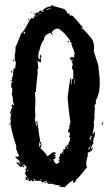

<svg xmlns="http://www.w3.org/2000/svg" viewBox="-20 -743 460 792"><path d="M190.4 -722.7Q200.2 -717.3 247.1 -705.1Q247.1 -701.2 254.9 -697.3Q254.9 -685.5 266.6 -685.5Q266.6 -687.5 268.6 -687.5V-685.5Q268.6 -683.6 266.6 -683.6Q268.6 -677.7 270.5 -677.7Q274.4 -679.7 276.4 -679.7Q284.7 -674.8 317.4 -634.8Q320.3 -634.8 323.2 -628.9H321.3L317.4 -630.9V-623L321.3 -625Q364.3 -581.1 364.3 -570.3Q368.2 -561.5 368.2 -544.9V-541Q368.2 -539.1 366.2 -539.1Q366.2 -530.8 385.7 -472.7Q385.7 -459.5 389.6 -441.4H387.7Q391.6 -431.2 391.6 -400.4Q391.6 -355.5 374 -326.2Q374 -324.2 376 -324.2Q376 -310.5 370.1 -310.5V-306.6Q370.1 -300.3 372.1 -296.9L370.1 -285.2V-269.5Q370.1 -267.6 368.2 -267.6L370.1 -263.7Q368.2 -240.2 366.2 -238.3Q368.2 -234.4 368.2 -232.4Q368.2 -223.1 362.3 -191.4Q368.2 -191.4 368.2 -199.2H372.1V-197.3L370.1 -183.6Q372.1 -183.6 372.1 -181.6Q366.7 -181.6 364.3 -158.2L366.2 -154.3Q354.5 -134.8 354.5 -128.9L358.4 -130.9Q358.4 -127 360.4 -127Q360.4 -120.1 342.8 -113.3L340.8 -109.4L342.8 -105.5L335 -70.3L336.9 -66.4L335 -56.6L338.9 -58.6V-52.7Q302.7 -7.3 293.9 -2Q293.9 5.9 284.2 11.7H282.2V2Q272.9 2 247.1 29.3H245.1L231.4 27.3Q227.5 29.3 225.6 29.3V25.4H229.5V23.4Q192.4 16.6 192.4 13.7L188.5 15.6H180.7Q172.9 13.2 172.9 3.9H170.9V7.8L165 3.9Q165 7.3 153.3 9.8L147.5 2Q141.6 2 141.6 3.9L131.8 2H127.9L124 3.9L122.1 0Q124 0 124 -2L118.2 -5.9V-3.9Q120.1 -0.5 120.1 3.9Q118.2 3.9 114.3 5.9Q114.3 2.9 108.4 0H106.4V3.9Q96.7 3.9 96.7 0Q98.6 -3.9 98.6 -5.9Q94.7 -5.9 94.7 -11.7H92.8V-9.8Q94.7 -6.3 94.7 -2V0H88.9Q88.9 -2.9 85 -7.8Q85 -13.7 90.8 -13.7V-15.6L83 -25.4H85L83 -29.3V-31.2L86.9 -37.1L85 -46.9Q88.9 -46.9 88.9 -50.8V-54.7Q88.9 -57.1 79.1 -64.5Q75.2 -62.5 73.2 -62.5V-60.5Q81.1 -59.6 81.1 -54.7Q79.1 -54.7 79.1 -52.7L71.3 -56.6Q67.9 -54.7 63.5 -54.7Q63.5 -56.2 47.9 -70.3V-72.3H59.6L63.5 -74.2Q63.5 -76.7 43.9 -93.8V-97.7L53.7 -95.7Q53.7 -99.6 59.6 -99.6Q51.8 -111.3 45.9 -130.9Q47.9 -134.8 47.9 -136.7Q45.9 -136.7 45.9 -138.7H47.9Q32.2 -183.6 24.4 -224.6Q26.4 -228.5 26.4 -230.5L22.5 -232.4V-226.6H18.6V-228.5L24.4 -238.3V-246.1Q24.4 -250.5 22.5 -253.9Q24.4 -257.3 24.4 -261.7Q22.5 -261.7 22.5 -263.7Q26.4 -263.7 26.4 -267.6Q24.4 -267.6 24.4 -269.5Q26.4 -269.5 26.4 -271.5H24.4L26.4 -275.4V-283.2H24.4V-273.4Q20.5 -273.4 20.5 -277.3L30.3 -300.8L28.3 -304.7V-308.6Q28.8 -312.5 32.2 -312.5L38.1 -308.6V-312.5Q34.2 -317.4 32.2 -332H34.2Q30.3 -353.5 28.3 -353.5L30.3 -363.3V-380.9H26.4V-402.3H30.3V-410.2L28.3 -423.8H32.2V-425.8Q36.1 -460 36.1 -460.9H38.1L42 -459L45.9 -486.3Q43 -486.3 40 -502L42 -505.9Q42 -507.8 40 -511.7Q43.9 -526.4 43.9 -539.1V-548.8Q48.3 -555.2 67.4 -605.5Q77.6 -609.9 104.5 -664.1L112.3 -669.9Q112.8 -666 116.2 -666Q127.9 -682.6 127.9 -685.5L120.1 -679.7V-681.6Q122.6 -688 139.6 -693.4Q139.6 -694.8 149.4 -701.2Q149.4 -695.3 153.3 -695.3H161.1V-697.3H155.3V-699.2Q170.9 -716.8 192.4 -716.8L190.4 -720.7ZM170.9 -705.1V-703.1H176.8Q184.6 -707 188.5 -707V-709H184.6Q178.7 -705.1 170.9 -705.1ZM108.4 -693.4H112.3V-691.4H108.4ZM137.7 -691.4V-687.5H141.6Q141.6 -691.4 137.7 -691.4ZM116.2 -691.4Q120.1 -690.9 120.1 -687.5H116.2ZM143.6 -689.5V-687.5H147.5V-689.5ZM129.9 -675.8H133.8V-679.7Q129.9 -679.2 129.9 -675.8ZM98.6 -666V-660.2H94.7V-662.1Q95.2 -666 98.6 -666ZM192.4 -607.4Q196.3 -606.9 196.3 -603.5V-597.7L188.5 -607.4H186.5Q161.1 -598.1 161.1 -578.1Q149.9 -568.4 141.6 -531.2Q138.7 -531.2 137.7 -505.9Q140.6 -498 143.6 -498Q143.6 -500 145.5 -500L143.6 -503.9Q145.5 -511.7 145.5 -517.6Q148.9 -517.6 151.4 -507.8L147.5 -505.9L149.4 -492.2V-486.3Q137.7 -486.3 137.7 -494.1H135.7V-488.3Q135.7 -483.4 137.7 -459L133.8 -457Q133.8 -455.6 135.7 -445.3Q127.9 -376.5 127.9 -363.3H124V-359.4Q124 -355 126 -351.6Q126 -349.6 124 -349.6L126 -339.8V-326.2Q126 -310.5 124 -289.1L126 -285.2Q126 -283.2 124 -283.2L126 -271.5Q126 -263.2 124 -250L129.9 -222.7H131.8V-226.6Q129.9 -237.3 129.9 -244.1H133.8V-242.2Q133.8 -232.4 137.7 -218.8Q135.7 -218.8 135.7 -216.8L139.6 -214.8Q139.6 -212.9 137.7 -212.9L145.5 -162.1Q141.6 -154.8 141.6 -146.5V-136.7H143.6Q143.6 -145.5 151.4 -148.4V-146.5Q147.5 -134.3 147.5 -130.9Q172.9 -107.4 172.9 -99.6H174.8Q180.2 -99.6 198.2 -115.2L210 -113.3V-111.3Q210 -107.4 204.1 -107.4Q204.1 -103.5 210 -103.5V-99.6H206.1V-95.7H210V-93.8Q206.1 -85.9 200.2 -85.9V-84L204.1 -78.1Q202.1 -78.1 202.1 -76.2Q204.1 -76.2 211.9 -66.4L219.7 -70.3Q219.7 -68.4 221.7 -68.4Q221.7 -76.2 225.6 -76.2V-80.1L221.7 -78.1L219.7 -82H225.6V-85.9H221.7V-87.9Q225.6 -87.9 225.6 -89.8L223.6 -93.8Q226.6 -101.6 229.5 -101.6L227.5 -105.5V-109.4H229.5Q233.4 -107.4 235.4 -107.4L233.4 -111.3Q238.3 -117.2 241.2 -117.2V-127Q247.6 -127 251 -128.9L249 -132.8V-138.7H251L254.9 -136.7Q254.9 -138.7 256.8 -138.7L254.9 -142.6V-146.5L258.8 -144.5H260.7Q264.2 -157.7 268.6 -164.1V-177.7H264.6V-183.6H268.6V-193.4Q260.7 -193.4 260.7 -205.1Q266.6 -212.4 266.6 -218.8H264.6Q268.1 -226.1 270.5 -238.3Q264.6 -272.9 258.8 -339.8Q264.6 -392.6 270.5 -419.9H274.4L272.5 -402.3V-394.5H274.4Q275.4 -418 280.3 -418Q280.3 -416 282.2 -416V-418Q282.2 -419.9 280.3 -419.9L282.2 -423.8V-453.1L276.4 -460.9Q276.4 -463.9 280.3 -478.5L274.4 -490.2Q278.3 -492.2 280.3 -492.2V-494.1Q268.6 -494.1 268.6 -503.9L278.3 -509.8Q278.8 -505.9 282.2 -505.9H286.1V-513.7Q286.1 -518.1 288.1 -521.5Q283.7 -540.5 276.4 -552.7Q278.3 -556.6 278.3 -558.6L274.4 -556.6V-558.6Q274.4 -560.5 276.4 -560.5Q273.9 -570.3 268.6 -570.3L270.5 -574.2Q240.2 -616.7 219.7 -625H217.8Q202.6 -625 192.4 -607.4ZM77.1 -607.4V-603.5Q81.1 -605.5 83 -605.5V-613.3Q80.1 -613.3 77.1 -607.4ZM262.7 -574.2H264.6V-572.3Q264.6 -568.4 260.7 -568.4L258.8 -572.3ZM34.2 -496.1H38.1V-490.2H34.2ZM26.4 -451.2H30.3V-443.4H26.4ZM284.2 -418V-416H288.1V-418ZM24.4 -414.1Q28.3 -413.6 28.3 -410.2V-408.2H24.4ZM286.1 -412.1V-398.4H288.1V-412.1ZM401.4 -238.3H405.3L403.3 -228.5H399.4ZM266.6 -199.2V-195.3H268.6V-199.2ZM354.5 -183.6Q354.5 -178.7 348.6 -169.9Q354.5 -169.9 354.5 -168Q352.5 -164.1 352.5 -162.1Q356.4 -162.1 356.4 -173.8H354.5V-175.8Q354.5 -179.7 360.4 -179.7V-183.6L356.4 -181.6Q356.4 -183.6 354.5 -183.6ZM145.5 -158.2H149.4V-148.4Q145.5 -148.4 145.5 -152.3ZM352.5 -144.5V-140.6H354.5V-144.5ZM258.8 -142.6V-138.7H260.7V-142.6ZM256.8 -136.7V-128.9H258.8V-136.7ZM346.7 -136.7Q346.7 -132.3 344.7 -128.9H346.7Q349.6 -128.9 352.5 -134.8L348.6 -136.7ZM358.4 -134.8H360.4Q364.3 -134.3 364.3 -130.9L360.4 -128.9L358.4 -132.8ZM344.7 -127Q345.2 -123 348.6 -123V-127ZM239.3 -109.4H243.2V-113.3Q239.3 -112.8 239.3 -109.4ZM184.6 -84V-82H190.4V-84ZM67.4 -72.3Q67.9 -68.4 71.3 -68.4V-72.3ZM57.6 -70.3V-66.4Q58.6 -66.4 65.4 -64.5Q65.4 -67.4 57.6 -70.3ZM92.8 -41V-37.1H96.7V-41ZM147.5 -3.9V0H151.4Q151.4 -3.9 147.5 -3.9ZM163.1 7.8H168.9V11.7H167Q163.1 11.7 163.1 7.8ZM180.7 9.8V11.7H184.6V9.8Z"/></svg>

Font: Mister Brush
Style: Regular
Weight: 400
Designer: GGBotNet
Foundry: GGBotNet
Version: 1.00